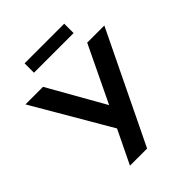

<svg xmlns="http://www.w3.org/2000/svg" viewBox="-263 -1038 1177 1177"><g transform="rotate(-45 325.0 -450.0)"><path d="M287.4 -241.9V-197L-17.1 -718.8H135L357.4 -326.4H329.8L518.1 -718.8H666.7L318.8 0H170.2ZM157 -900.4H500.7V-819.1H157Z"/></g></svg>

Font: Min Sans VF VF
Style: Regular
Weight: 400
Designer: Jinseong-Kim, NotoSansCJK, Nunito
Foundry: Jinseong-Kim
Version: Version 1.420;Glyphs 3.1.2 (3151)